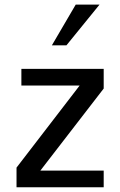

<svg xmlns="http://www.w3.org/2000/svg" viewBox="-20 -791 508 811"><path d="M418 0V-70.3H150.4L418 -417V-500H70.3V-429.7H316.4L49.8 -83V0ZM400.4 -771.5H299.8L199.2 -599.6H260.7Z"/></svg>

Font: FreeUniversal
Style: Regular
Weight: 400
Version: Version 1.001